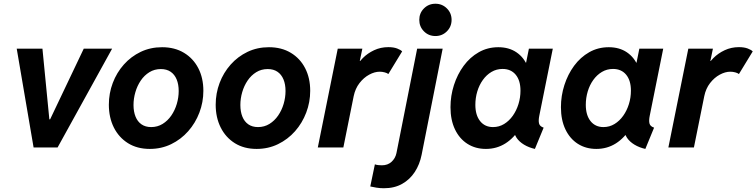

<svg xmlns="http://www.w3.org/2000/svg" viewBox="-20 -781 4007 1017"><path d="M157.9 0 68.6 -523.1H204.8L241.4 -148.8H245.4L423.6 -523.1H573.8L285.1 0Z M773.4 7.8Q706.8 7.8 658.1 -22.5Q609.5 -52.9 583 -105.7Q556.6 -158.6 556.6 -226.4Q556.6 -286.8 577.3 -341.6Q598 -396.4 635.9 -439Q673.7 -481.6 725.3 -506.3Q776.8 -530.9 838.5 -530.9Q905.4 -530.9 954.6 -501.2Q1003.7 -471.6 1030.5 -419.6Q1057.2 -367.7 1057.2 -300Q1057.2 -239.7 1036.1 -184.5Q1015.1 -129.2 976.8 -85.9Q938.6 -42.6 886.7 -17.4Q834.9 7.8 773.4 7.8ZM780.7 -107.9Q814.2 -107.9 841.3 -124.6Q868.3 -141.3 887.4 -169Q906.4 -196.8 916.5 -230.7Q926.5 -264.7 926.5 -298.9Q926.5 -334.1 915.7 -360.3Q904.8 -386.6 883.8 -400.9Q862.8 -415.2 832.1 -415.2Q798.2 -415.2 771.3 -398.6Q744.3 -382 725.6 -354.3Q706.9 -326.6 697.1 -292.9Q687.2 -259.1 687.2 -224.9Q687.2 -189.7 697.9 -163.3Q708.5 -136.9 729.4 -122.4Q750.3 -107.9 780.7 -107.9Z M1339.3 7.8Q1272.7 7.8 1224 -22.5Q1175.4 -52.9 1149 -105.7Q1122.5 -158.6 1122.5 -226.4Q1122.5 -286.8 1143.2 -341.6Q1163.9 -396.4 1201.8 -439Q1239.7 -481.6 1291.2 -506.3Q1342.7 -530.9 1404.4 -530.9Q1471.3 -530.9 1520.5 -501.2Q1569.7 -471.6 1596.4 -419.6Q1623.1 -367.7 1623.1 -300Q1623.1 -239.7 1602 -184.5Q1581 -129.2 1542.8 -85.9Q1504.5 -42.6 1452.6 -17.4Q1400.8 7.8 1339.3 7.8ZM1346.7 -107.9Q1380.2 -107.9 1407.2 -124.6Q1434.2 -141.3 1453.3 -169Q1472.4 -196.8 1482.4 -230.7Q1492.4 -264.7 1492.4 -298.9Q1492.4 -334.1 1481.6 -360.3Q1470.7 -386.6 1449.7 -400.9Q1428.8 -415.2 1398 -415.2Q1364.1 -415.2 1337.2 -398.6Q1310.3 -382 1291.5 -354.3Q1272.8 -326.6 1263 -292.9Q1253.2 -259.1 1253.2 -224.9Q1253.2 -189.7 1263.8 -163.3Q1274.4 -136.9 1295.3 -122.4Q1316.2 -107.9 1346.7 -107.9Z M1663.4 0 1769 -523.1H1899.3L1885.7 -457.8H1897.7L1866.8 -422.4Q1877.1 -448.5 1901.9 -473.5Q1926.6 -498.6 1961.5 -515Q1996.4 -531.3 2037 -531.3Q2064.7 -531.3 2083.6 -524.1Q2102.6 -516.9 2110.1 -508.7L2037 -388.8Q2030.5 -394.3 2017.5 -397.7Q2004.5 -401.2 1991.4 -401.2Q1964.3 -401.2 1935.5 -385.5Q1906.7 -369.9 1884.2 -340.9Q1861.7 -311.9 1853.4 -271.6L1798.7 0Z M2013.5 216.1Q1993.2 216.1 1974 213Q1954.8 209.9 1941.3 206.7L1965.7 89.4Q1973.3 92.6 1984.9 93.6Q1996.4 94.6 2002.6 94.6Q2033.9 94.6 2054.1 76Q2074.3 57.3 2080 29.7L2189.6 -523.1H2324.7L2213.3 38.8Q2203.2 89.9 2177.1 129.9Q2151 170 2110 193Q2069 216.1 2013.5 216.1ZM2286.6 -590.1Q2250.2 -590.1 2225.6 -615Q2200.9 -639.9 2200.9 -675.8Q2200.9 -711.7 2225.6 -736.4Q2250.3 -761.2 2286.5 -761.2Q2322.2 -761.2 2347.1 -736.4Q2372 -711.7 2372 -675.8Q2372 -639.9 2347.1 -615Q2322.2 -590.1 2286.6 -590.1Z M2553.8 7.8Q2498.5 7.8 2456.2 -19Q2413.8 -45.9 2390 -95.6Q2366.2 -145.3 2366.2 -213.2Q2366.2 -273.5 2384.4 -330.2Q2402.6 -387 2436 -432.4Q2469.3 -477.8 2516 -504.3Q2562.6 -530.9 2619.6 -530.9Q2675.8 -530.9 2715.6 -503.9Q2755.5 -476.8 2773.7 -430.4L2703.2 -448.9H2821L2757.9 -405.2L2781.5 -523.1H2908.1L2836.6 -168.1Q2831.4 -142.8 2835.2 -127.2Q2839.1 -111.6 2859.6 -104.8L2813.3 7.8Q2781.1 0.5 2755.7 -14.8Q2730.3 -30.1 2716.1 -51.2Q2702 -72.4 2704.2 -96.4L2768.2 -65.2H2646.3L2736.9 -106.2Q2703.5 -50.7 2657.2 -21.4Q2610.9 7.8 2553.8 7.8ZM2591.6 -107.9Q2623.5 -107.9 2650.2 -124.2Q2676.8 -140.5 2696.3 -168Q2715.7 -195.5 2726.3 -229.9Q2736.9 -264.4 2736.9 -300.7Q2736.9 -354.7 2711.6 -385.3Q2686.3 -415.8 2642.1 -415.8Q2609.8 -415.8 2583.2 -400Q2556.6 -384.2 2537.5 -357.3Q2518.3 -330.5 2508.1 -296.5Q2497.9 -262.4 2497.9 -225.8Q2497.9 -171.2 2523.1 -139.5Q2548.2 -107.9 2591.6 -107.9Z M3138.8 7.8Q3083.5 7.8 3041.1 -19Q2998.8 -45.9 2975 -95.6Q2951.2 -145.3 2951.2 -213.2Q2951.2 -273.5 2969.4 -330.2Q2987.6 -387 3020.9 -432.4Q3054.3 -477.8 3100.9 -504.3Q3147.6 -530.9 3204.5 -530.9Q3260.8 -530.9 3300.6 -503.9Q3340.4 -476.8 3358.7 -430.4L3288.1 -448.9H3406L3342.8 -405.2L3366.5 -523.1H3493L3421.6 -168.1Q3416.3 -142.8 3420.2 -127.2Q3424 -111.6 3444.6 -104.8L3398.3 7.8Q3366.1 0.5 3340.7 -14.8Q3315.3 -30.1 3301.1 -51.2Q3286.9 -72.4 3289.2 -96.4L3353.2 -65.2H3231.2L3321.8 -106.2Q3288.5 -50.7 3242.2 -21.4Q3195.9 7.8 3138.8 7.8ZM3176.5 -107.9Q3208.4 -107.9 3235.1 -124.2Q3261.8 -140.5 3281.2 -168Q3300.7 -195.5 3311.3 -229.9Q3321.9 -264.4 3321.9 -300.7Q3321.9 -354.7 3296.6 -385.3Q3271.3 -415.8 3227.1 -415.8Q3194.8 -415.8 3168.2 -400Q3141.6 -384.2 3122.4 -357.3Q3103.2 -330.5 3093.1 -296.5Q3082.9 -262.4 3082.9 -225.8Q3082.9 -171.2 3108 -139.5Q3133.2 -107.9 3176.5 -107.9Z M3520.3 0 3625.9 -523.1H3756.2L3742.7 -457.8H3754.7L3723.8 -422.4Q3734 -448.5 3758.8 -473.5Q3783.5 -498.6 3818.5 -515Q3853.4 -531.3 3894 -531.3Q3921.6 -531.3 3940.6 -524.1Q3959.5 -516.9 3967.1 -508.7L3894 -388.8Q3887.4 -394.3 3874.4 -397.7Q3861.5 -401.2 3848.3 -401.2Q3821.3 -401.2 3792.4 -385.5Q3763.6 -369.9 3741.1 -340.9Q3718.6 -311.9 3710.4 -271.6L3655.6 0Z"/></svg>

Font: Reddit Sans
Style: Italic
Weight: 400
Italic angle: -11.25°
Designer: Stephen Hutchings
Version: Version 1.013